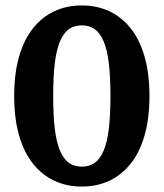

<svg xmlns="http://www.w3.org/2000/svg" viewBox="-20 -673 600 704"><path d="M280 11Q224 11 178.5 -10.5Q133 -32 100 -74Q67 -116 49.5 -178Q32 -240 32 -321Q32 -402 49.5 -464Q67 -526 100 -568Q133 -610 178.5 -631.5Q224 -653 280 -653Q336 -653 381.5 -631.5Q427 -610 460 -568Q493 -526 510.5 -464Q528 -402 528 -321Q528 -240 510.5 -178Q493 -116 460 -74Q427 -32 381.5 -10.5Q336 11 280 11ZM280 -62Q308 -62 327.5 -76Q347 -90 360 -120.5Q373 -151 379 -200.5Q385 -250 385 -321Q385 -392 379 -441.5Q373 -491 360 -521.5Q347 -552 327.5 -566Q308 -580 280 -580Q252 -580 232.5 -566Q213 -552 200 -521.5Q187 -491 181 -441.5Q175 -392 175 -321Q175 -250 181 -200.5Q187 -151 200 -120.5Q213 -90 232.5 -76Q252 -62 280 -62Z"/></svg>

Font: Roboto Serif 20pt SemiBold
Style: Regular
Weight: 600
Version: Version 1.008